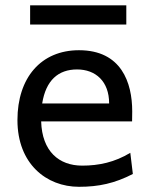

<svg xmlns="http://www.w3.org/2000/svg" viewBox="-20 -699 575 731"><path d="M482.9 -236.8C483.4 -245.6 483.4 -266.1 483.4 -274.9C483.4 -384.8 441.9 -507.8 280.8 -507.8C136.2 -507.8 46.4 -403.3 46.4 -241.7C46.4 -75.7 156.2 12.2 280.8 12.2C356 12.2 416.5 -1 485.8 -36.6L476.1 -117.2C416.5 -81.1 356 -68.4 293 -68.4C204.6 -68.4 140.1 -122.6 136.7 -236.8ZM273.4 -434.6C344.2 -434.6 395.5 -389.2 395.5 -305.2H140.6C154.8 -393.6 202.1 -434.6 273.4 -434.6ZM94.7 -605.5H460.9V-678.7H94.7Z"/></svg>

Font: Andika
Style: Regular
Weight: 400
Designer: Victor Gaultney, Annie Olsen, Julie Remington, Don Collingsworth, Eric Hays
Foundry: SIL International
Version: Version 1.000